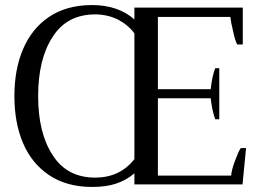

<svg xmlns="http://www.w3.org/2000/svg" viewBox="-20 -730 1042 760"><path d="M174 -37C220 -6 277 10 344 10C380 10 412 6 439 -3C466 -12 490 -25 512 -44C512 -44 512 0 512 0C512 0 940 0 940 0C940 0 954 -144 954 -144C954 -144 933 -144 933 -144C926 -134 919 -117 910 -93C901 -69 896 -50 895 -35C895 -35 605 -35 605 -35C605 -35 605 -341 605 -341C605 -341 814 -341 814 -341C818 -306 824 -279 832 -258C832 -258 848 -258 848 -258C848 -258 848 -460 848 -460C848 -460 832 -460 832 -460C824 -441 818 -413 814 -377C814 -377 605 -377 605 -377C605 -377 605 -663 605 -663C605 -663 892 -663 892 -663C893 -649 897 -630 903 -605C908 -580 914 -563 919 -554C919 -554 941 -554 941 -554C941 -554 941 -700 941 -700C941 -700 512 -700 512 -700C512 -700 512 -653 512 -653C469 -691 413 -710 344 -710C277 -710 220 -694 174 -663C128 -632 94 -589 71 -535C48 -481 37 -419 37 -350C37 -280 48 -218 71 -164C94 -110 128 -68 174 -37ZM512 -100C473 -51 422 -27 357 -27C283 -27 227 -56 189 -115C150 -174 131 -252 131 -350C131 -447 150 -526 189 -585C227 -644 283 -673 357 -673C389 -673 419 -666 446 -653C473 -639 495 -621 512 -598C512 -598 512 -100 512 -100Z"/></svg>

Font: BUSH 25 TRIRONG 0515 A
Style: Regular
Weight: 400
Designer: Katatrad Team
Foundry: CadsonDemak